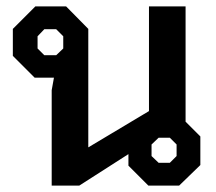

<svg xmlns="http://www.w3.org/2000/svg" viewBox="-20 -578 674 598"><path d="M604 -153V-64L538 0H442L380 -62V-98L227 0H141V-297L148 -336H88L20 -404V-488L90 -558H186L255 -488V-119L444 -232V-558H558V-199ZM177 -465 155 -487H118L97 -465V-427L118 -406H155L177 -427ZM530 -128 509 -149H474L452 -128V-92L474 -71H509L530 -92Z"/></svg>

Font: Chakra Petch SemiBold
Style: Regular
Weight: 600
Designer: Katatrad Aksorn Co.,Ltd.
Foundry: Cadson Demak Co.,Ltd.
Version: Version 1.000; ttfautohint (v1.6)